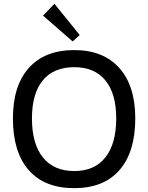

<svg xmlns="http://www.w3.org/2000/svg" viewBox="-20 -979 779 1009"><path d="M266.1 -959 398.9 -794.9 361.8 -761.2 206.1 -897ZM690.9 -356.9Q690.9 -180.2 607.9 -85.2Q524.9 9.8 370.1 9.8Q214.4 9.8 131.1 -84.7Q47.9 -179.2 47.9 -356.9Q47.9 -528.8 131.8 -622.3Q215.8 -715.8 370.1 -715.8Q522.9 -715.8 606.9 -621.8Q690.9 -527.8 690.9 -356.9ZM147.9 -356.9Q147.9 -223.1 205.6 -151.6Q263.2 -80.1 370.1 -80.1Q477.1 -80.1 533.9 -152.1Q590.8 -224.1 590.8 -356.9Q590.8 -486.8 533.9 -556.4Q477.1 -626 370.1 -626Q262.2 -626 205.1 -556.9Q147.9 -487.8 147.9 -356.9Z"/></svg>

Font: Sarala
Style: Regular
Weight: 400
Designer: Andres Torresi
Foundry: Huerta Tipografica
Version: Version 1.004;PS 001.003;hotconv 1.0.70;makeotf.lib2.5.58329